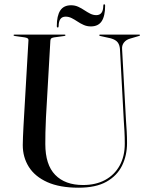

<svg xmlns="http://www.w3.org/2000/svg" viewBox="-20 -861 695 894"><path d="M556.5 -297.5 538.5 -633Q537 -652 527.8 -664Q518.5 -676 496 -682.5L446.5 -693.5Q444 -694.5 443 -695.2Q442 -696 442 -697Q442 -698.5 443 -699.2Q444 -700 446 -700H628Q630 -700 631 -699.2Q632 -698.5 632 -697Q632 -696 630.5 -695Q629 -694 625.5 -693L585 -681Q567.5 -676 557.2 -663Q547 -650 548.5 -632.5L566.5 -302.5Q568.5 -275.5 570 -249Q571.5 -222.5 571.5 -195Q571.5 -137.5 548.5 -90.2Q525.5 -43 476 -15Q426.5 13 346 13Q258 13 200.2 -13Q142.5 -39 114.2 -84Q86 -129 86 -185.5Q86 -200 87 -223.2Q88 -246.5 89.2 -270.2Q90.5 -294 91.5 -310.5L112.5 -673.5Q113 -679.5 108.5 -682.5Q104 -685.5 94.5 -687L48.5 -693.5Q43 -695 43 -697Q43 -698.5 44.2 -699.2Q45.5 -700 47.5 -700H280.5Q283 -700 284 -699.2Q285 -698.5 285 -697Q285 -696 283.8 -695.2Q282.5 -694.5 280 -693.5L232 -687Q223 -685.5 219 -682.5Q215 -679.5 214.5 -671.5L194 -313.5Q192 -275.5 191.5 -243.8Q191 -212 191 -190.5Q191 -94 237 -46.8Q283 0.5 366.5 0.5Q426 0.5 469.5 -23Q513 -46.5 537 -89.8Q561 -133 561 -192Q561 -223 559.5 -249.5Q558 -276 556.5 -297.5ZM403 -738Q385 -738 369.8 -744.8Q354.5 -751.5 340.8 -760.8Q327 -770 313.5 -776.8Q300 -783.5 285.5 -783.5Q253.5 -783.5 253 -739.5Q253 -733 249 -733Q244.5 -733 244.5 -739.5Q244.5 -787.5 260.5 -812Q276.5 -836.5 311 -836.5Q329 -836.5 344.2 -829.5Q359.5 -822.5 373.2 -813.2Q387 -804 400.5 -797.2Q414 -790.5 428.5 -790.5Q460.5 -790.5 461 -834.5Q461 -841 465 -841Q469.5 -841 469.5 -834.5Q469.5 -786.5 453.5 -762.2Q437.5 -738 403 -738Z"/></svg>

Font: Fraunces 120pt
Style: Regular
Weight: 400
Version: Version 1.000;[b76b70a41]